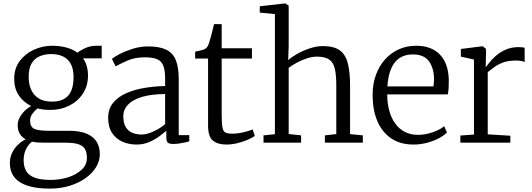

<svg xmlns="http://www.w3.org/2000/svg" viewBox="-20 -839 3130 1129"><path d="M274 270Q209 270 163.8 259Q118.5 248 90.8 228Q63 208 50.5 180.5Q38 153 38 120Q38 87.5 51 60.2Q64 33 85.2 12.5Q106.5 -8 131 -20Q108.5 -32 96.2 -52.5Q84 -73 84 -103Q84 -125.5 95.2 -147Q106.5 -168.5 124.5 -186.5Q142.5 -204.5 163.5 -215.5Q118 -237.5 90.8 -277.8Q63.5 -318 63.5 -376Q63.5 -437 96.2 -480.5Q129 -524 180.2 -547Q231.5 -570 286.5 -570Q330 -570 368.5 -560Q407 -550 435.5 -529Q446 -539 477.5 -554.5Q509 -570 549.5 -570H578V-496H468.5Q477.5 -483.5 484 -467.8Q490.5 -452 494 -433.8Q497.5 -415.5 497.5 -396Q497.5 -334 467.2 -288.2Q437 -242.5 386.5 -217.5Q336 -192.5 275.5 -192.5Q255.5 -192.5 236.8 -194.8Q218 -197 200.5 -201.5Q182.5 -187.5 169.8 -169Q157 -150.5 157 -131.5Q157 -92.5 182 -81.2Q207 -70 267 -70H385Q449 -70 489.2 -53Q529.5 -36 548.2 -5.2Q567 25.5 567 67Q567 108 544.5 144.5Q522 181 482 209.2Q442 237.5 388.8 253.8Q335.5 270 274 270ZM279 219Q332 219 380.5 203.5Q429 188 460 159.2Q491 130.5 491 90Q491 62 482 41.8Q473 21.5 446 10.8Q419 0 365 0H241Q221 0 202.5 -1.2Q184 -2.5 168 -6Q144 13.5 131.5 41Q119 68.5 119 104Q119 140 133.5 165.8Q148 191.5 182.8 205.2Q217.5 219 279 219ZM285.5 -241.5Q351 -241.5 381.8 -277.8Q412.5 -314 412.5 -385Q412.5 -431.5 397.2 -461.5Q382 -491.5 352.5 -506.2Q323 -521 280.5 -521Q244 -521 214 -508.5Q184 -496 166.2 -466.8Q148.5 -437.5 148.5 -387Q148.5 -346 162.5 -313Q176.5 -280 206.8 -260.8Q237 -241.5 285.5 -241.5Z M783 11Q738.5 11 700.5 -5.5Q662.5 -22 639.2 -56.8Q616 -91.5 616 -146Q616 -198.5 644.8 -234Q673.5 -269.5 721.8 -290.8Q770 -312 829.5 -322Q889 -332 951 -333V-375Q951 -424.5 940.5 -452Q930 -479.5 904 -490.8Q878 -502 831 -502Q772.5 -502 728.2 -482.2Q684 -462.5 660 -449L638 -493Q647 -501.5 679.5 -519Q712 -536.5 757.5 -551.2Q803 -566 851 -566Q917.5 -566 957 -547Q996.5 -528 1013.8 -485.5Q1031 -443 1031 -373V-44.5H1093V-7.5Q1082 -4.5 1066 -1Q1050 2.5 1032.5 5Q1015 7.5 1000 7.5Q978.5 7.5 968.2 1Q958 -5.5 958 -34.5V-70Q945.5 -59 920.2 -39.8Q895 -20.5 860 -4.8Q825 11 783 11ZM813 -48Q843 -48 882 -65.8Q921 -83.5 951 -109V-286Q868 -285.5 813.5 -268.8Q759 -252 732 -223Q705 -194 705 -156Q705 -116 719.2 -92.2Q733.5 -68.5 758 -58.2Q782.5 -48 813 -48Z M1310.5 11Q1261 11 1232.2 -12Q1203.5 -35 1203.5 -101V-495H1127.5V-535Q1136.5 -537 1148.5 -539.8Q1160.5 -542.5 1171 -545.5Q1181.5 -548.5 1185.5 -551Q1191 -554.5 1194.8 -558.5Q1198.5 -562.5 1201.8 -568.2Q1205 -574 1208 -582.5Q1212.5 -594.5 1218.8 -618.5Q1225 -642.5 1230.8 -665.2Q1236.5 -688 1238.5 -697H1283.5V-555H1461.5V-495H1283.5V-172Q1283.5 -116.5 1287.8 -91.5Q1292 -66.5 1305.5 -59.8Q1319 -53 1346.5 -53Q1377.5 -53 1413.2 -61.5Q1449 -70 1465.5 -78L1478.5 -40Q1464 -29 1436.8 -17.2Q1409.5 -5.5 1376.2 2.8Q1343 11 1310.5 11Z M1596.5 -50V-756L1507.5 -765V-802L1655.5 -819H1657.5L1677.5 -806V-568L1674.5 -485Q1693 -502.5 1726.8 -521.8Q1760.5 -541 1800.8 -554.5Q1841 -568 1878.5 -568Q1942 -568 1976.8 -543.8Q2011.5 -519.5 2025 -467.5Q2038.5 -415.5 2038.5 -333V-50.5L2113.5 -43V0H1890.5V-43L1957.5 -50.5V-334Q1957.5 -392.5 1949.8 -430.8Q1942 -469 1917.5 -487.5Q1893 -506 1843.5 -506Q1815.5 -506 1785 -496Q1754.5 -486 1726.2 -470.8Q1698 -455.5 1677.5 -440V-51L1750.5 -43V0H1529.5V-43Z M2412 11Q2333 11 2279.2 -26Q2225.5 -63 2198.2 -128.8Q2171 -194.5 2171 -280Q2171 -344.5 2190.2 -397.8Q2209.5 -451 2244 -489.5Q2278.5 -528 2325.2 -549Q2372 -570 2427 -570Q2515.5 -570 2565.5 -519.5Q2615.5 -469 2619 -372Q2619 -343.5 2618 -322Q2617 -300.5 2613 -284H2257Q2257 -233.5 2268.5 -190Q2280 -146.5 2302.8 -114.2Q2325.5 -82 2359.5 -64Q2393.5 -46 2438 -46Q2481 -46 2525 -61.5Q2569 -77 2592 -97L2608 -60Q2589 -40.5 2557.8 -24.5Q2526.5 -8.5 2488.5 1.2Q2450.5 11 2412 11ZM2258 -331H2529Q2530.5 -339 2531.2 -352.5Q2532 -366 2532 -375Q2532 -436.5 2503 -477.8Q2474 -519 2407 -519Q2377 -519 2351.2 -509Q2325.5 -499 2305.8 -477Q2286 -455 2273.8 -419Q2261.5 -383 2258 -331Z M2687 0V-42L2767 -48V-489L2690 -506V-551L2817 -567H2819L2838 -551V-535L2836 -446H2838Q2842.5 -451 2856.2 -469.2Q2870 -487.5 2893.8 -509Q2917.5 -530.5 2951.5 -546.2Q2985.5 -562 3030 -562Q3044.5 -562 3052.2 -560.8Q3060 -559.5 3065 -558V-474Q3062 -476.5 3048.2 -479.8Q3034.5 -483 3014 -483Q2967.5 -483 2936.2 -470.8Q2905 -458.5 2884.2 -442.5Q2863.5 -426.5 2848 -415V-49L2981 -41V0Z"/></svg>

Font: Merriweather Light
Style: Regular
Weight: 300
Designer: Eben Sorkin
Foundry: Eben Sorkin
Version: Version 2.100